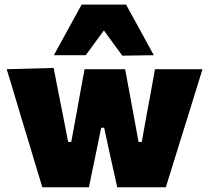

<svg xmlns="http://www.w3.org/2000/svg" viewBox="-20 -794 887 814"><path d="M159.5 0Q145 -47 130.8 -94.5Q116.5 -142 102 -190.5L75 -279.5Q58.5 -335 42 -389.8Q25.5 -444.5 8.5 -500.5L207.5 -506Q216.5 -459 226.5 -408Q236.5 -357 246 -309.5L269 -192H282L304 -311Q312.5 -359 321 -405.5Q329.5 -452 338.5 -500.5H510.5Q519 -455 528 -406.5Q537 -358 545.5 -311.5L567.5 -192H581L603 -314.5Q611.5 -359 620.5 -408.8Q629.5 -458.5 637 -500.5H838.5Q821 -444.5 804 -389.5Q787 -334.5 770 -279.5L742.5 -191.5Q727.5 -143 712.5 -94.8Q697.5 -46.5 683 0H477Q468.5 -38 459.5 -79Q450.5 -120 442 -158L421.5 -252.5H409L389 -155Q381.5 -118.5 373 -78Q364.5 -37.5 357 0ZM498.5 -558Q479 -584.5 459.5 -611.2Q440 -638 420.5 -665Q401 -638.5 381.8 -612.2Q362.5 -586 343.5 -560H208.5Q237.5 -613 266.8 -666.5Q296 -720 326 -774.5H514.5Q544.5 -720 573.8 -666.5Q603 -613 632 -560Z"/></svg>

Font: Commissioner ExtraBold
Style: Regular
Weight: 800
Designer: Kostas Bartsokas
Foundry: Kostas Bartsokas
Version: Version 1.000; ttfautohint (v1.8.3)